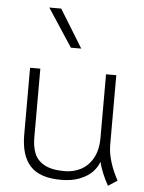

<svg xmlns="http://www.w3.org/2000/svg" viewBox="-54 -794 643 856"><g transform="rotate(5 267.5 -365.5)"><path d="M461.4 19Q431.2 -35.6 418.9 -85Q412.1 -63 392.1 -41Q372.1 -19 336.4 -4.2Q300.8 10.7 250.5 10.7Q155.3 10.7 112.5 -35.9Q69.8 -82.5 69.8 -174.8V-475.1H115.7V-167.5Q115.7 -125.5 127.9 -95.5Q140.1 -65.4 172.6 -47.4Q205.1 -29.3 263.2 -29.3Q302.2 -29.3 335.4 -46.4Q368.7 -63.5 389.2 -100.1Q409.7 -136.7 409.7 -191.4V-475.6H455.6V-161.1Q456.1 -124.5 468.8 -85Q481.4 -45.4 502.4 -7.8ZM131.8 -750H185.1L289.6 -580.1H243.2Z"/></g></svg>

Font: Selawik Light
Style: Regular
Weight: 300
Designer: Aaron Bell
Foundry: Microsoft Corporation
Version: Version 1.01